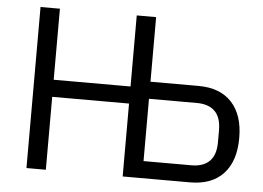

<svg xmlns="http://www.w3.org/2000/svg" viewBox="-50 -764 1137 829"><g transform="rotate(5 518.5 -349.0)"><path d="M93 -698H177V-390H510V-698H594V-418H802Q896 -418 946.5 -363.5Q997 -309 997 -209Q997 -109 946.5 -54.5Q896 0 802 0H510V-316H177V0H93ZM802 -74Q853 -74 880 -101Q907 -128 907 -183V-235Q907 -290 880 -317Q853 -344 802 -344H594V-74Z"/></g></svg>

Font: IBM Plex Sans
Style: Regular
Weight: 400
Designer: Mike Abbink, Paul van der Laan, Pieter van Rosmalen
Foundry: Bold Monday
Version: Version 3.005